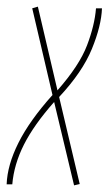

<svg xmlns="http://www.w3.org/2000/svg" viewBox="-32 -555 327 578"><path d="M257 -530H275Q273 -477 244.5 -407.5Q216 -338 146 -263L208 -1L191 3L131 -248Q70 -179 40 -119.5Q10 -60 5 0H-12Q-10 -58 23.5 -125Q57 -192 126 -269L65 -530L82 -535L141 -283Q207 -358 230 -418.5Q253 -479 257 -530Z"/></svg>

Font: Georama Condensed Thin
Style: Italic
Weight: 100
Width: 3
Italic angle: -9°
Designer: Jean-Baptiste Levee
Foundry: Production Type
Version: Version 1.000